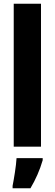

<svg xmlns="http://www.w3.org/2000/svg" viewBox="-20 -780 292 1021"><path d="M198 0V-760H53V0ZM207 72V61H68C66 101 54 173 47 208V221H142C169 176 192 124 207 72Z"/></svg>

Font: Noto Sans Lao UI ExtCond ExtBd
Style: Regular
Weight: 800
Width: 2
Designer: Monotype Design Team
Foundry: Monotype Imaging Inc.
Version: Version 2.000